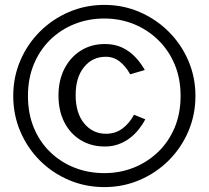

<svg xmlns="http://www.w3.org/2000/svg" viewBox="-20 -753 853 783"><path d="M405.5 10Q328.5 10 261 -18.8Q193.5 -47.5 142.5 -98.5Q91.5 -149.5 62.8 -217Q34 -284.5 34 -362Q34 -438.5 62.8 -505.8Q91.5 -573 142.5 -624Q193.5 -675 261 -704Q328.5 -733 405.5 -733Q482 -733 549.2 -704Q616.5 -675 667.8 -624Q719 -573 748 -505.8Q777 -438.5 777 -362Q777 -284.5 748 -217Q719 -149.5 667.8 -98.5Q616.5 -47.5 549.2 -18.8Q482 10 405.5 10ZM405.5 -47Q469 -47 525 -69.2Q581 -91.5 624.2 -132.8Q667.5 -174 692 -232Q716.5 -290 716.5 -362Q716.5 -433 692 -491Q667.5 -549 624.2 -590.8Q581 -632.5 525 -655Q469 -677.5 405.5 -677.5Q340.5 -677.5 284 -655Q227.5 -632.5 184.8 -590.8Q142 -549 118 -491Q94 -433 94 -362Q94 -290 118 -232Q142 -174 184.8 -132.8Q227.5 -91.5 284 -69.2Q340.5 -47 405.5 -47ZM408 -573.5Q448 -573.5 478.8 -558.8Q509.5 -544 532.2 -519.8Q555 -495.5 570.5 -467.5L511 -450Q492.5 -483 468 -502.2Q443.5 -521.5 411 -521.5Q357 -521.5 322.8 -479.5Q288.5 -437.5 288.5 -365.5Q288.5 -292 323.2 -249.8Q358 -207.5 412.5 -207.5Q451 -207.5 479.8 -229.2Q508.5 -251 526.5 -285L572.5 -266.5Q561.5 -245 545.5 -225Q529.5 -205 509 -189.5Q488.5 -174 463.2 -164.8Q438 -155.5 408 -155.5Q351.5 -155.5 308.8 -181.8Q266 -208 242.2 -254.8Q218.5 -301.5 218.5 -363.5Q218.5 -425.5 242.8 -472.8Q267 -520 309.8 -546.8Q352.5 -573.5 408 -573.5Z"/></svg>

Font: Public Sans Thin Light
Style: Regular
Weight: 300
Version: Version 1.007